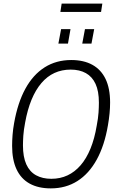

<svg xmlns="http://www.w3.org/2000/svg" viewBox="-20 -1030 647 1062"><path d="M261 12Q192 12 144 -14.5Q96 -41 71.5 -93.5Q47 -146 47 -223Q47 -252 49.5 -284Q52 -316 58 -349Q78 -462 120.5 -539.5Q163 -617 227 -657.5Q291 -698 374 -698Q443 -698 491 -671.5Q539 -645 564 -593Q589 -541 589 -463Q589 -434 586 -402.5Q583 -371 577 -337Q558 -225 515 -147Q472 -69 408 -28.5Q344 12 261 12ZM264 -41Q313 -41 353.5 -60Q394 -79 426 -116Q458 -153 480.5 -208Q503 -263 515 -335Q519 -356 521.5 -374Q524 -392 525 -407.5Q526 -423 526.5 -436.5Q527 -450 527 -462Q527 -526 508.5 -566Q490 -606 455 -625.5Q420 -645 371 -645Q322 -645 281.5 -626.5Q241 -608 209 -570.5Q177 -533 154.5 -478.5Q132 -424 119 -352Q115 -331 112.5 -313Q110 -295 109 -279.5Q108 -264 107.5 -251Q107 -238 107 -226Q107 -162 125.5 -121Q144 -80 179.5 -60.5Q215 -41 264 -41ZM303 -789 318 -869H370L356 -789ZM435 -789 450 -869H501L486 -789ZM314 -964 321 -1010H546L539 -964Z"/></svg>

Font: Archivo Condensed ExtraLight
Style: Italic
Weight: 250
Width: 3
Italic angle: -10°
Designer: Hector Gatti
Foundry: Omnibus-Type
Version: Version 2.001